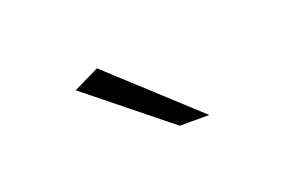

<svg xmlns="http://www.w3.org/2000/svg" viewBox="-36 -825 422 287"><g transform="rotate(-20 175.0 -681.5)"><path d="M127 -743 261 -620H214L86 -723Z"/></g></svg>

Font: Montserrat Ultra Light
Style: Regular
Weight: 200
Designer: Julieta Ulanovsky
Foundry: Julieta Ulanovsky
Version: Version 3.100;PS 003.100;hotconv 1.0.88;makeotf.lib2.5.64775